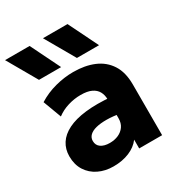

<svg xmlns="http://www.w3.org/2000/svg" viewBox="-191 -889 955 1026"><g transform="rotate(-30 286.0 -376.0)"><path d="M211.5 15Q160.5 15 120 -4.8Q79.5 -24.5 56 -61.2Q32.5 -98 32.5 -149.5Q32.5 -193.5 54.2 -227.5Q76 -261.5 120 -283.5Q164 -305.5 230.8 -313.2Q297.5 -321 387 -313L388.5 -211Q341 -219.5 302.8 -219.8Q264.5 -220 237.8 -213.2Q211 -206.5 196.5 -192.5Q182 -178.5 182 -158Q182 -131.5 202.2 -117.5Q222.5 -103.5 256.5 -103.5Q286 -103.5 309.8 -114Q333.5 -124.5 347.8 -144.8Q362 -165 362 -194.5V-311Q362 -338.5 350.5 -359.5Q339 -380.5 314.2 -392.2Q289.5 -404 248.5 -404Q209 -404 170 -392.2Q131 -380.5 100 -357L58 -469.5Q107.5 -500.5 164 -515.2Q220.5 -530 275 -530Q347 -530 401.8 -507Q456.5 -484 487.5 -436Q518.5 -388 518.5 -313V0H377V-54Q352.5 -21 309.5 -3Q266.5 15 211.5 15ZM330.5 -585 226 -767H377.5L467 -585ZM96.5 -585 -8 -767H143.5L233 -585Z"/></g></svg>

Font: Geologica Roman
Style: Bold
Weight: 700
Designer: Sindre Bremnes, Frode Helland
Foundry: Monokrom Skriftforlag AS
Version: Version 1.010;gftools[0.9.28]